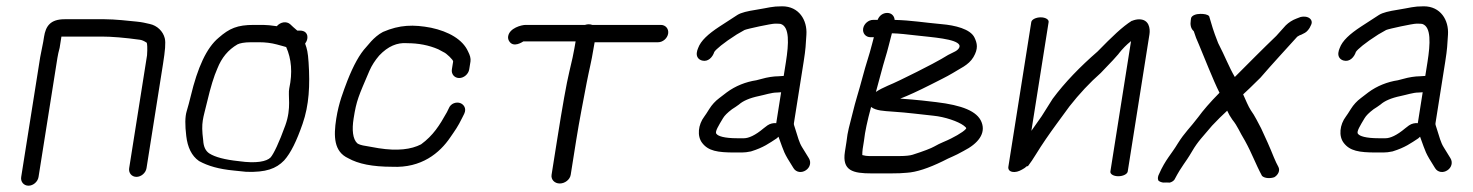

<svg xmlns="http://www.w3.org/2000/svg" viewBox="-20 -544 4671 609"><path d="M102.2 17.5 162.1 -360.3C163.6 -369.9 165.9 -380.2 168.9 -391.2L169.1 -391.8L174.3 -424.7C174.5 -426 174.4 -425.7 174.8 -428C174.8 -428 175.3 -428 176.3 -428H302.9C333.1 -428 376.1 -424.6 424.4 -417.8C429.8 -417 436.8 -414.3 445.5 -408.4C446.8 -404.9 448.1 -392.6 446.4 -368.6L389.7 -10.5C387.3 4.5 397.8 17 412.8 17C427.8 17 442.3 4.5 444.7 -10.5L497.1 -341.4C503.6 -382.7 506.2 -408.5 502.6 -422.8C497.2 -444.5 478.8 -463 454.8 -468L435.9 -472.2C430.6 -473.4 423.2 -474.4 413.2 -475.5C390 -477.8 345.1 -483 311.6 -483H185C139.1 -483 124.9 -460.4 119.7 -427.3L117.1 -411.3L107.5 -362.8L47.2 17.5C44.8 32.5 55.3 45 70.4 45C85.4 45 99.8 32.5 102.2 17.5Z M897.5 -263.8C892.7 -241.5 905.2 -202 885 -146.4C865.2 -91.5 848.5 -56.8 838.5 -44.8C825.9 -31.6 792.7 -25 738.3 -32.7L737.7 -32.8L737 -32.9C693.9 -37.3 662 -45.7 644 -57.3C632.5 -64.9 625.6 -77.9 624.5 -99.1L624.4 -99.5L624.4 -99.9C617.1 -157.4 624.3 -167 637.1 -221.5C648 -267.8 658.6 -302.3 669.3 -326.3C683.1 -361.2 703.5 -385.8 733.2 -403.2C740.5 -406.9 754.7 -410 776.2 -410H802.2C821.7 -410 840.6 -407.7 858 -403C867.6 -400 880.7 -397.3 887.7 -394.8C904.4 -357.6 908.3 -313.7 897.5 -263.8ZM673.7 -424.4C635 -392.4 606.7 -329.8 584.9 -238.7C581 -222.5 576.8 -206.7 572.2 -191.5C566.6 -173 566.7 -147.2 570.8 -112.5C575 -76.7 587.9 -49.6 610.9 -33.5L611.4 -33.1L611.9 -32.9C639.7 -17.6 674.3 -7.6 721.3 -3.1L761.2 1L761.6 1C823.4 3 855.8 -8.8 881.2 -35.1C902.5 -58.8 920.9 -96.9 939.8 -151.3C960.4 -210.5 963.6 -273.4 958.8 -345.9C956.7 -378.3 953.8 -389.4 947.8 -405.7C950.2 -408.6 953.9 -415.6 954.7 -421C955.8 -427.7 955 -435.2 949.8 -440.5C945 -445.4 938 -447 931.3 -447H922.9C920.5 -448.9 915.8 -452.9 910 -458.2L900.3 -467.3C888.9 -477 870.4 -475.1 857.9 -460.9C840.7 -463.4 825.8 -465 815.2 -465L784.9 -465C732.6 -465 707.5 -454 673.7 -424.4Z M1468.3 -324 1472.3 -349C1473.8 -358.9 1470.6 -369.1 1464.5 -381C1447.6 -418.7 1403.2 -444.1 1347.3 -456C1292 -466.6 1247.6 -465.7 1194.7 -442.7C1164.5 -427.1 1142.7 -394.5 1141.9 -395.1C1120.6 -372.4 1101.2 -336.9 1081.9 -288.1C1069 -253.6 1054.7 -218.9 1046.6 -168C1037.6 -111 1039.1 -63 1084.6 -42.1C1116.5 -24.2 1160.8 -15.1 1223.8 -15C1316.9 -10.5 1374.7 -58.6 1408.4 -108.5C1423.7 -130.9 1431.6 -140.8 1446.5 -171.2L1452.4 -183C1461 -200.7 1450.1 -213.7 1439.1 -217.3C1428.4 -220.8 1409.9 -217.7 1402.9 -199.1L1397.5 -188.1C1373.9 -145.8 1354 -114.4 1315.6 -86.2C1284.4 -70 1240.6 -64.5 1180.8 -73.9C1171.7 -75.7 1157.9 -78 1141.3 -80.9C1126.8 -82.9 1117.8 -86.1 1113.3 -89.4C1098.8 -102.8 1095.9 -132.2 1101.6 -168C1110.9 -226.8 1117 -237.9 1151.9 -319.7C1159.2 -336.4 1169.5 -352.4 1182.7 -367.8C1211.2 -398 1240.3 -409.1 1269.7 -407.1L1270.4 -407H1271.1C1307.3 -407 1340.5 -400.6 1370.3 -387.6C1375.3 -384.9 1381 -381.9 1387.4 -378.4C1395.3 -375.5 1418 -353.9 1417.3 -349L1413.3 -324C1410.9 -309 1421.4 -296.5 1436.5 -296.5C1451.5 -296.5 1465.9 -309 1468.3 -324Z M1790.2 10.5 1807.6 -99C1817.8 -163.2 1830.1 -224.7 1840.9 -281.8C1848.7 -322.3 1856.1 -349.4 1862.1 -387.3C1863.5 -396.2 1864.6 -402.5 1866.1 -410H2067.4C2082.5 -410 2096.9 -422.5 2099.3 -437.5C2101.7 -452.5 2091.2 -465 2076.1 -465H1858.7C1854.9 -466.2 1851.5 -467 1847.7 -467C1843.6 -467 1840 -466.4 1835.6 -465H1647.1C1634.2 -465 1595.4 -455 1591.7 -428.3C1591 -423.5 1592.1 -418.7 1594.3 -414.6C1608 -390 1638.2 -411.8 1640.1 -412.7H1805.8C1804.8 -407.6 1803.1 -398.3 1801.8 -389.9C1799.6 -376.3 1794.3 -351.5 1785.7 -316C1776.9 -279.6 1764.1 -207.8 1747 -99.7L1729.5 10.5C1727.2 25.5 1738.9 38 1755.5 38C1772.1 38 1787.9 25.5 1790.2 10.5Z M2414.3 -146.3 2414 -146.1 2402.7 -137.5 2402.3 -137.2C2375.2 -114.2 2354.2 -105.5 2339.5 -105.5H2318.5C2276.8 -105.5 2257.6 -112.4 2252.7 -119.2L2252.5 -119.5L2252.2 -119.8C2246.9 -126.2 2259.4 -145.8 2273.3 -169.1C2278.1 -177.2 2287 -186.3 2301.9 -197.6C2308.2 -201.5 2317.2 -207.4 2323.5 -212.2L2324 -212.6L2324.5 -213C2336.7 -223.7 2357.1 -233.1 2387.5 -239.4C2406.2 -243.2 2427.4 -250.5 2444.1 -250.5H2444.7L2457.6 -251.4L2442.1 -153.3C2433.3 -154.3 2422.7 -152.1 2414.3 -146.3ZM2450.6 -106.7C2468 -59.7 2464.2 -62.4 2496.7 -11C2505.2 3.3 2523 5 2536 -3.9C2548.9 -12.2 2554 -28.7 2545.6 -42.2C2535.4 -58.4 2533.2 -62.7 2524 -77.3C2514.9 -91.7 2509.9 -111.8 2503.6 -131.5L2498.6 -147.3C2498 -149.3 2497.9 -151.2 2498.2 -153.3L2529.2 -348.9C2535.7 -389.9 2535.7 -401.4 2537.8 -433.7C2541 -480.6 2513.9 -524 2461.1 -524C2427.4 -524 2419.6 -519.5 2378.9 -513.1C2350.9 -508.7 2331.2 -504.2 2319.1 -496.7C2300.6 -484.9 2281 -471.9 2261.9 -459.6C2226.3 -436.2 2202.7 -414.9 2194.3 -391.4C2190.3 -382 2187.4 -370.3 2193.3 -361.2C2196.5 -356.2 2201.7 -353.3 2207.1 -351.9C2225.7 -347 2240.2 -362.3 2245.7 -379.3C2250.4 -387 2274 -407.6 2317 -434.8C2328 -441 2335.2 -445.1 2341.7 -448.9C2350.6 -452.7 2425.8 -469 2438.4 -469C2448 -469 2455.1 -468.6 2456.2 -468.1L2456.8 -467.9C2484.7 -458.3 2482.1 -406.1 2472.8 -347.1L2465.8 -303.1C2465.8 -303.1 2463.6 -303 2462.7 -303L2449.3 -302.1C2433.4 -302 2413.9 -299 2395.9 -293.8L2378.9 -289.4C2346 -284.5 2312.6 -271.4 2285.4 -251.2C2280.4 -247.1 2272.3 -240.9 2261.4 -232.8C2248.8 -223.4 2238.2 -211.8 2229.8 -198.4C2222.4 -186.5 2217 -178.3 2214.2 -174.7C2194.2 -148.4 2190.4 -112.1 2207.4 -90.4C2226.8 -65.4 2255.3 -60.3 2310.1 -60.3H2332.9C2341.8 -60.3 2351.2 -61.4 2361.1 -63.6L2362 -63.7L2362.8 -64C2401.7 -76 2420.4 -90 2443.4 -105L2444 -105.5L2449.3 -110.4C2449.7 -109.1 2450.2 -107.9 2450.6 -106.7Z M2809.2 -190.1C2866.6 -186.2 2889.6 -182.1 2940.5 -177C2976.8 -173.5 3019 -158.9 3036.6 -145.8C3048.2 -137.1 3044.5 -136.4 3042.4 -133.8C3038.8 -129.5 3028.4 -122.2 3016.2 -115.2L2996.8 -104.8C2982 -96.9 2962.5 -90.6 2943.3 -79.3C2934 -73.9 2910.3 -64.5 2874.6 -53.2C2867.2 -50.8 2852.9 -49 2833 -49H2736.8C2730 -49 2723.1 -49.9 2715.1 -52.1C2715.2 -58.4 2715.2 -64.5 2716.3 -71.5L2720.8 -99.8L2720.8 -100.2C2723.5 -125.1 2730.9 -160.2 2743 -204.8C2758.3 -192.6 2785.2 -191.9 2809.2 -190.1ZM2787.8 -359.6C2795.6 -384.2 2802.3 -413.4 2809 -438.4C2832.1 -437.8 2855.2 -435.2 2886 -431.6C2938.2 -425.6 3012.9 -420.9 3022.9 -401.3C3026 -394.4 3019.4 -385.2 3006.5 -379.3C2994.4 -373.9 2981 -366.5 2965.9 -357C2948.9 -346.4 2832.8 -286.9 2796.4 -272.4C2781.1 -265.8 2768.4 -259.2 2758.3 -252.4C2767.2 -283.8 2780.1 -335.1 2787.8 -359.6ZM2763.7 -481H2749.7C2734.6 -481 2720.2 -468.5 2717.8 -453.5C2715.4 -438.5 2725.9 -426 2741 -426H2751.8C2750.1 -419.7 2748.1 -412.1 2746 -403.9C2737.2 -368.6 2726.7 -340.8 2716.1 -300C2703.9 -253.4 2694.4 -227.4 2683.6 -182.2C2674.6 -144.9 2668.8 -130.3 2664.8 -93.4L2660 -63C2650.4 -2.2 2685.6 6 2744.6 6H2805.9C2826.8 6 2842.6 5.4 2857.1 3.9C2886.5 2.1 2924.6 -10.4 2970.4 -32.7C2994.7 -45.7 3006.2 -48 3036.4 -65.2C3082.7 -88.7 3107.7 -120.8 3093.3 -156.8C3079.5 -191.6 3030.9 -210.3 2950.1 -220C2933.2 -221.9 2918.1 -223.6 2905 -225.2C2884.9 -227.6 2861.5 -229.1 2835.4 -231.2C2859.2 -240.2 2891.9 -255.2 2933.4 -276.2L2969.1 -294.3C2980.7 -300.1 2991.8 -306.2 3002.3 -312.4C3022.3 -325.6 3052.4 -336.9 3067.5 -362.7C3083.6 -390.1 3079.6 -406.5 3071 -424.7C3057.9 -452.3 3008.6 -463.9 2966.6 -467.4C2911.5 -472.3 2870.5 -479.6 2817.7 -480.9C2816.8 -493.4 2807.9 -503 2794.2 -503C2781.5 -503 2769.3 -495.5 2763.7 -481Z M3251.1 -474 3178.4 -15C3177.3 -8.5 3179.9 1.9 3197.9 1.6C3208.9 1.3 3218.7 -4 3229.9 -11C3232.3 -13.1 3234.3 -14.8 3236 -16C3236 -16 3238.6 -17.6 3238.6 -17.6C3238.6 -17.6 3239.8 -16 3239.8 -16C3248.6 -27.5 3257.4 -40.5 3266.2 -55C3285.5 -86.5 3307.6 -118.3 3331.9 -151.6L3372.2 -206.6C3403.5 -246.5 3436.7 -281.9 3471.5 -312.6C3504.9 -346.7 3522.4 -366.3 3528 -373.1L3528.2 -373.4L3528.5 -374.1C3540.6 -389.4 3552.3 -401.4 3567.5 -413.6L3502 0C3500.7 8.2 3512.1 15 3527.1 15C3542.2 15 3555.7 8.2 3557 0L3625.9 -435C3628.9 -454 3624.5 -482.7 3593.2 -482.7C3585.9 -482.7 3578.4 -481 3570.9 -478C3570.9 -478 3570.4 -477.7 3570.4 -477.7C3570.4 -477.7 3569.9 -478 3569.9 -478C3540 -459.2 3507.8 -428.2 3461.3 -380.6C3406.2 -332.8 3357.1 -282.3 3318.8 -230.5L3284.1 -175.5C3272.5 -159.3 3262 -144.4 3251.4 -129L3306.1 -474C3307.4 -482.2 3296 -489 3281 -489C3265.9 -489 3252.4 -482.2 3251.1 -474Z M4105.1 -490 4104.5 -489.8 4092 -485C4079.1 -480.2 4067.9 -472.9 4058.2 -463.5C4049.8 -453.9 4039.8 -442.7 4028.1 -430C3985.3 -389 3941.3 -344.5 3896.7 -299.8C3878 -331.6 3866.3 -363.9 3843.8 -407.4C3826.5 -451.2 3824.7 -461.7 3815.3 -492.5C3810.7 -498.5 3798.5 -500 3787.6 -500C3773.3 -500 3760.5 -494.9 3758.1 -487L3758 -486.5L3757 -480C3754.7 -465.7 3756.9 -453.3 3766.5 -445C3770.5 -431.8 3776.5 -416 3783.3 -401.5C3798.4 -366 3828.1 -289.3 3848.1 -249.8C3818 -219.4 3795.7 -193.3 3781 -173C3754.6 -138.1 3738 -124.5 3715.6 -88.6C3695.6 -55.1 3676.7 -38.2 3656.2 8.4C3653.2 14.1 3651.2 21.7 3654 28.3C3657 31.9 3663.1 34 3669.2 35.1C3675.8 34.8 3683.4 34.7 3690.4 35.2C3697.7 33.2 3702.6 29.3 3705.2 25.8C3730.6 -22.2 3737.2 -23.1 3761.1 -64C3779.6 -96 3795.9 -111.1 3824.6 -145.5C3842.6 -164.8 3856 -177.5 3872.5 -192.9C3876.7 -183.4 3882.3 -173.5 3888.8 -164.5C3906.3 -142.8 3910.6 -127.4 3928.9 -97.5C3952.3 -55 3961.6 -25.7 3983 14C3992.1 22.5 4010.5 22.3 4022.1 18C4033.2 11.5 4041.9 -2.9 4034.3 -15.8C4030.4 -22.7 4025.8 -32.4 4020.7 -44.6C4007.6 -77.3 3994.2 -107 3980.2 -136.8C3971.7 -152.4 3960 -177.4 3947.2 -194.6C3939.6 -206.3 3930.8 -227.5 3923.1 -244.7C3932.2 -252.8 3951 -270.8 3977.9 -297.5C4013.8 -339.3 4065.2 -394.8 4094.7 -427.6C4100.3 -431.5 4104.7 -433.2 4106.5 -433.6L4107.4 -433.9L4119.2 -440C4125 -443.2 4133.4 -452 4137.7 -463.1C4145.3 -476 4137.5 -487.2 4124.7 -490.3C4118.6 -491.7 4111.8 -491.6 4105.1 -490Z M4449.3 -146.3 4449 -146.1 4437.7 -137.5 4437.3 -137.2C4410.2 -114.2 4389.2 -105.5 4374.5 -105.5H4353.5C4311.8 -105.5 4292.6 -112.4 4287.7 -119.2L4287.5 -119.5L4287.2 -119.8C4281.9 -126.2 4294.4 -145.8 4308.3 -169.1C4313.1 -177.2 4322 -186.3 4336.9 -197.6C4343.2 -201.5 4352.2 -207.4 4358.5 -212.2L4359 -212.6L4359.5 -213C4371.7 -223.7 4392.1 -233.1 4422.5 -239.4C4441.2 -243.2 4462.4 -250.5 4479.1 -250.5H4479.7L4492.6 -251.4L4477.1 -153.3C4468.3 -154.3 4457.7 -152.1 4449.3 -146.3ZM4485.6 -106.7C4503 -59.7 4499.2 -62.4 4531.7 -11C4540.2 3.3 4558 5 4571 -3.9C4583.9 -12.2 4589 -28.7 4580.6 -42.2C4570.4 -58.4 4568.2 -62.7 4559 -77.3C4549.9 -91.7 4544.9 -111.8 4538.6 -131.5L4533.6 -147.3C4533 -149.3 4532.9 -151.2 4533.2 -153.3L4564.2 -348.9C4570.7 -389.9 4570.7 -401.4 4572.8 -433.7C4576 -480.6 4548.9 -524 4496.1 -524C4462.4 -524 4454.6 -519.5 4413.9 -513.1C4385.9 -508.7 4366.2 -504.2 4354.1 -496.7C4335.6 -484.9 4316 -471.9 4296.9 -459.6C4261.3 -436.2 4237.7 -414.9 4229.3 -391.4C4225.3 -382 4222.4 -370.3 4228.3 -361.2C4231.5 -356.2 4236.7 -353.3 4242.1 -351.9C4260.7 -347 4275.2 -362.3 4280.7 -379.3C4285.4 -387 4309 -407.6 4352 -434.8C4363 -441 4370.2 -445.1 4376.7 -448.9C4385.6 -452.7 4460.8 -469 4473.4 -469C4483 -469 4490.1 -468.6 4491.2 -468.1L4491.8 -467.9C4519.7 -458.3 4517.1 -406.1 4507.8 -347.1L4500.8 -303.1C4500.8 -303.1 4498.6 -303 4497.7 -303L4484.3 -302.1C4468.4 -302 4448.9 -299 4430.9 -293.8L4413.9 -289.4C4381 -284.5 4347.6 -271.4 4320.4 -251.2C4315.4 -247.1 4307.3 -240.9 4296.4 -232.8C4283.8 -223.4 4273.2 -211.8 4264.8 -198.4C4257.4 -186.5 4252 -178.3 4249.2 -174.7C4229.2 -148.4 4225.4 -112.1 4242.4 -90.4C4261.8 -65.4 4290.3 -60.3 4345.1 -60.3H4367.9C4376.8 -60.3 4386.2 -61.4 4396.1 -63.6L4397 -63.7L4397.8 -64C4436.7 -76 4455.4 -90 4478.4 -105L4479 -105.5L4484.3 -110.4C4484.7 -109.1 4485.2 -107.9 4485.6 -106.7Z"/></svg>

Font: MewTooHand
Style: BdIta
Weight: 400
Designer: Mew Too, Robert Jablonski
Version: Version 0.77